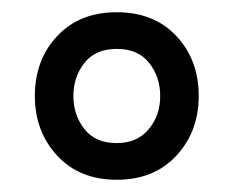

<svg xmlns="http://www.w3.org/2000/svg" viewBox="-20 -686 382 314"><path d="M171 -392Q110 -392 73.5 -431.5Q37 -471 37 -529Q37 -588 73.5 -627Q110 -666 171 -666Q232 -666 268.5 -627Q305 -588 305 -529Q305 -471 268.5 -431.5Q232 -392 171 -392ZM171 -452Q204 -452 223 -474.5Q242 -497 242 -529Q242 -560 224 -583Q206 -606 171 -606Q136 -606 118 -583Q100 -560 100 -529Q100 -498 118 -475Q136 -452 171 -452Z"/></svg>

Font: Questrial
Style: Regular
Weight: 400
Designer: Joe Prince, Laura Meseguer
Foundry: Joe Prince, Laura Meseguer
Version: Version 2.000; ttfautohint (v1.8.3)